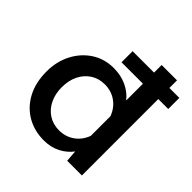

<svg xmlns="http://www.w3.org/2000/svg" viewBox="-197 -889 1052 1052"><g transform="rotate(45 329.5 -362.5)"><path d="M463 -462V-737H582V0H468L463 -67Q436 -31 394 -9.5Q352 12 298 12Q225 12 167 -21.5Q109 -55 75.5 -117.5Q42 -180 42 -266Q42 -343 74 -405Q106 -467 162 -503.5Q218 -540 290 -540Q345 -540 390 -519Q435 -498 463 -462ZM318 -86Q369 -86 407.5 -113.5Q446 -141 463 -188V-340Q446 -387 407.5 -414.5Q369 -442 318 -442Q272 -442 236.5 -419Q201 -396 181.5 -356Q162 -316 162 -264Q162 -213 181.5 -172.5Q201 -132 236.5 -109Q272 -86 318 -86ZM297 -592V-678H659V-592Z"/></g></svg>

Font: Azeret Mono Medium
Style: Regular
Weight: 500
Designer: Martin Vácha
Foundry: Displaay
Version: Version 1.002